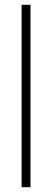

<svg xmlns="http://www.w3.org/2000/svg" viewBox="-20 -780 216 800"><path d="M107 0H70V-760H107Z"/></svg>

Font: Noto Sans Arabic UI XCn XLt
Style: Regular
Weight: 200
Width: 2
Designer: Monotype Design Team, Nadine Chahine and Nizar Qandah
Foundry: Monotype Imaging Inc.
Version: Version 2.010; ttfautohint (v1.8.4.7-5d5b)